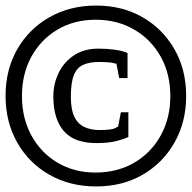

<svg xmlns="http://www.w3.org/2000/svg" viewBox="-23 -670 690 691"><path d="M323 1Q229 1 155 -41Q81 -83 39 -157Q-3 -231 -3 -325Q-3 -419 39 -492.5Q81 -566 155 -608Q229 -650 323 -650Q417 -650 490 -608Q563 -566 605 -492.5Q647 -419 647 -325Q647 -231 605 -157Q563 -83 490 -41Q417 1 323 1ZM324 -155Q244 -155 206.5 -198.5Q169 -242 169 -323Q169 -368 188 -407.5Q207 -447 243.5 -471Q280 -495 331 -495Q362 -495 391 -491Q420 -487 436 -479V-389H406L396 -441Q398 -440 382.5 -443.5Q367 -447 334 -447Q300 -447 277 -437Q254 -427 243 -400Q232 -373 232 -322Q232 -277 244 -251Q256 -225 279.5 -213.5Q303 -202 335 -202Q379 -202 391.5 -209Q404 -216 402 -214L412 -266H439V-177Q425 -170 396.5 -162.5Q368 -155 324 -155ZM321 -49Q399 -49 460 -84.5Q521 -120 555.5 -182.5Q590 -245 590 -324Q590 -404 555.5 -466Q521 -528 460 -563.5Q399 -599 321 -599Q244 -599 184 -563.5Q124 -528 90 -466Q56 -404 56 -324Q56 -245 90 -182.5Q124 -120 184 -84.5Q244 -49 321 -49Z"/></svg>

Font: Faustina Light Light
Style: Regular
Weight: 300
Version: Version 1.200